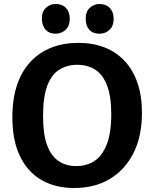

<svg xmlns="http://www.w3.org/2000/svg" viewBox="-20 -931 772 963"><path d="M352 12Q257 12 187.5 -28.5Q118 -69 80 -148Q42 -227 42 -343Q42 -436 66 -506Q90 -576 134 -622.5Q178 -669 238.5 -692.5Q299 -716 373 -716Q446 -716 504.5 -693Q563 -670 604.5 -626Q646 -582 669 -516.5Q692 -451 692 -365Q692 -248 649.5 -163.5Q607 -79 531 -33.5Q455 12 352 12ZM363 -98Q413 -98 452 -122.5Q491 -147 514.5 -204.5Q538 -262 538 -359Q538 -449 516.5 -503.5Q495 -558 457 -582Q419 -606 367 -606Q317 -606 278 -582Q239 -558 217.5 -502Q196 -446 196 -348Q196 -258 216 -203.5Q236 -149 273.5 -123.5Q311 -98 363 -98ZM479 -762Q446 -762 428 -781.5Q410 -801 410 -836Q409 -871 429.5 -891Q450 -911 479 -911Q512 -911 531 -891Q550 -871 550 -836Q550 -801 529.5 -781.5Q509 -762 479 -762ZM259 -762Q227 -762 209 -781.5Q191 -801 190 -836Q189 -871 209.5 -891Q230 -911 259 -911Q292 -911 311 -891Q330 -871 330 -836Q330 -801 309 -781.5Q288 -762 259 -762Z"/></svg>

Font: Bitter Thin
Style: Bold
Weight: 700
Version: Version 3.021